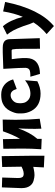

<svg xmlns="http://www.w3.org/2000/svg" viewBox="1084 -1690 890 3097"><g transform="rotate(-90 1528.5 -142.0)"><path d="M388 -239Q388 -323 383 -551L558 -559Q565 -206 565 -38L564 130L376 121Q383 14 385 -50Q379 -48 340 -40Q293 -30 251 -30Q218 -30 163.5 -44.5Q109 -59 77 -105.5Q45 -152 43 -219Q42 -227 42 -244Q42 -281 54 -556L213 -551Q205 -357 205 -301Q205 -280 207 -262.5Q209 -245 219.5 -226.5Q230 -208 262 -205Q269 -204 274 -204Q306 -204 347 -220Q368 -228 388 -239Z M837 -265Q896 -362 959 -539L1148 -543Q1144 -424 1144 -336Q1144 -126 1161 54L1001 81Q998 27 998 -20Q998 -170 1005 -293Q943 -107 837 16V86L669 79Q680 -76 680 -220Q680 -301 677 -533L832 -539Q836 -350 837 -265Z M1567 68Q1368 68 1289 -78Q1247 -156 1247 -241Q1247 -245 1247.5 -294Q1248 -343 1288.5 -425Q1329 -507 1412 -544Q1463 -567 1550 -567Q1642 -567 1706 -517Q1770 -467 1796 -375L1641 -317Q1614 -415 1543 -415Q1496 -415 1457.5 -381Q1419 -347 1414 -301Q1411 -281 1411 -261Q1411 -233 1418.5 -200.5Q1426 -168 1458 -136Q1498 -96 1565 -96Q1670 -96 1782 -182L1766 16Q1665 68 1567 68Z M1966 -533Q2301 -548 2349 -539.5Q2397 -531 2419.5 -505.5Q2442 -480 2444.5 -435.5Q2447 -391 2461 55L2290 59Q2290 -280 2287 -322Q2284 -364 2280.5 -381Q2277 -398 2259.5 -399Q2242 -400 2122 -397Q2151 -194 2135 -109.5Q2119 -25 2053.5 16.5Q1988 58 1884 58L1839 -97Q1926 -95 1953 -113Q1980 -131 1982.5 -175.5Q1985 -220 1966 -533Z M2715 -46Q2689 -98 2655 -210Q2614 -319 2585.5 -371.5Q2557 -424 2518 -473L2653 -540Q2752 -425 2805 -219Q2863 -355 2892 -536L3045 -504Q2933 54 2656 283L2527 166Q2637 75 2715 -46Z"/></g></svg>

Font: KN Bobohei
Style: Bold
Weight: 700
Designer: Kingnam Type Foundry
Version: Version 1.710;March 18, 2023